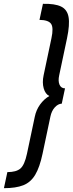

<svg xmlns="http://www.w3.org/2000/svg" viewBox="-74 -763 380 1004"><path d="M-53.5 221Q8.5 221 47.5 205.8Q86.5 190.5 110 151.2Q133.5 112 148.5 41L189.5 -153Q195.5 -182.5 212.2 -201.2Q229 -220 249 -221L266 -301Q245.5 -301 237.2 -320.2Q229 -339.5 235.5 -369L276.5 -563Q291.5 -634.5 284.5 -674Q277.5 -713.5 245 -729Q212.5 -744.5 150.5 -743L132.5 -659Q179 -658.5 193 -638.5Q207 -618.5 195 -563L154 -369Q146 -331.5 154.5 -301.2Q163 -271 184 -261Q155.5 -244.5 135.2 -216Q115 -187.5 108 -153L67 41Q54.5 99.5 32.8 118.2Q11 137 -35.5 137Z"/></svg>

Font: League Gothic SemiCondensed Italic
Style: Regular
Weight: 400
Width: 4
Designer: The League of Moveable Type
Version: Version 1.600; ttfautohint (v1.8.3)